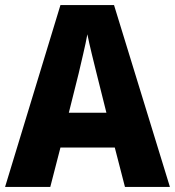

<svg xmlns="http://www.w3.org/2000/svg" viewBox="-20 -736 689 756"><path d="M472 0H649L429 -716H218L0 0H178L218 -155H432ZM360 -448 399 -292H251L290 -448C299 -488 317 -560 324 -601C332 -560 350 -488 360 -448Z"/></svg>

Font: Noto Sans Thai SemCond ExtBd
Style: Regular
Weight: 800
Width: 4
Designer: Monotype Design Team
Foundry: Monotype Imaging Inc.
Version: Version 2.002